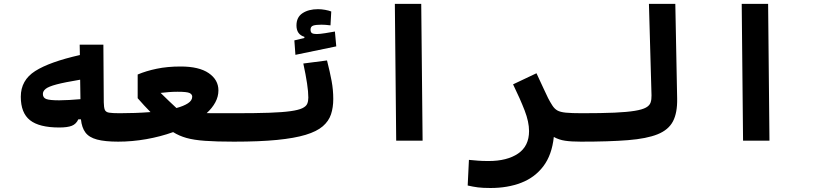

<svg xmlns="http://www.w3.org/2000/svg" viewBox="-20 -713 4142 973"><path d="M280.3 -66.9Q178.7 -66.9 132.1 -103.8Q85.4 -140.6 85.4 -222.7Q85.4 -306.6 158.4 -353Q231.4 -399.4 384.8 -434.1L383.8 -486.8H503.9L505.9 -194.8Q506.3 -168.9 511 -157Q515.6 -145 532.5 -142.1Q549.3 -139.2 585.9 -139.2Q606.4 -139.2 614.5 -120.6Q622.6 -102.1 622.6 -65.9Q622.6 -33.2 613.8 -14.2Q605 4.9 580.1 4.9Q511.7 4.9 471.7 -5.9Q431.6 -16.6 413.1 -41.3Q394.5 -65.9 390.1 -108.4H377Q366.2 -84.5 344.2 -75.7Q322.3 -66.9 280.3 -66.9ZM386.2 -309.1Q307.1 -295.9 266.6 -285.2Q226.1 -274.4 211.7 -262.9Q197.3 -251.5 197.3 -236.8Q197.3 -217.3 215.1 -210.9Q232.9 -204.6 279.8 -204.6Q300.3 -204.6 331.1 -206.3Q361.8 -208 387.7 -210.4Z M578.1 4.9 585.9 -139.2Q624.5 -139.2 664.6 -140.6Q704.6 -142.1 742.7 -145Q710.9 -177.2 677.7 -215.3V-335.4Q720.2 -353.5 774.4 -364.7Q828.6 -376 895.5 -376Q988.8 -376 1037.8 -342.3Q1086.9 -308.6 1086.9 -254.9Q1086.9 -223.6 1071.3 -194.6Q1055.7 -165.5 1027.3 -139.6Q1055.2 -139.2 1091.1 -139.2Q1127 -139.2 1172.9 -139.2Q1211.4 -139.2 1220.9 -120.8Q1230.5 -102.5 1230.5 -67.9Q1230.5 -26.4 1217.5 -10.7Q1204.6 4.9 1165 4.9Q1076.7 4.9 1019.5 0.7Q962.4 -3.4 925 -13.9Q887.7 -24.4 857.4 -43.5Q793.5 -20.5 721.4 -7.8Q649.4 4.9 578.1 4.9ZM874 -165.5Q910.6 -175.3 932.4 -189.5Q954.1 -203.6 954.1 -223.1Q954.1 -234.9 940.9 -241.5Q927.7 -248 879.9 -248Q857.4 -248 835.7 -246.3Q814 -244.6 793.9 -242.2Q820.8 -215.3 836.7 -200.7Q852.5 -186 872.6 -167Q873.5 -166 874 -165.5Z M1166 4.9Q1151.9 4.9 1144.8 -13.2Q1137.7 -31.2 1137.7 -75.7Q1137.7 -115.2 1148.7 -127.2Q1159.7 -139.2 1171.9 -139.2Q1276.4 -139.2 1344.5 -141.6Q1412.6 -144 1452.6 -149.7Q1492.7 -155.3 1512 -164.6Q1531.2 -173.8 1536.9 -187Q1542.5 -200.2 1542.5 -218.3Q1542.5 -247.6 1536.1 -290Q1529.8 -332.5 1517.1 -391.1L1637.2 -406.7Q1652.3 -347.2 1660.6 -302.2Q1668.9 -257.3 1668.9 -211.4Q1668.9 -168.5 1657.5 -133.8Q1646 -99.1 1615.7 -73Q1585.4 -46.9 1529.1 -29.8Q1472.7 -12.7 1383.8 -3.9Q1294.9 4.9 1166 4.9ZM1477.1 -435.1 1471.7 -508.3 1522.5 -520.5V-526.4Q1482.4 -538.6 1482.4 -584Q1482.4 -626 1513.2 -646.2Q1543.9 -666.5 1591.8 -666.5Q1608.9 -666.5 1627.7 -663.1Q1646.5 -659.7 1658.7 -654.8L1654.8 -584.5Q1628.4 -587.9 1608.9 -587.9Q1580.6 -587.9 1567.1 -583.3Q1553.7 -578.6 1553.7 -563Q1553.7 -549.3 1561.3 -544.9Q1568.8 -540.5 1585 -540.5Q1600.6 -540.5 1627.9 -544.9Q1655.3 -549.3 1677.2 -553.2L1684.1 -478Z M1987.8 0 1981 -693.4H2114.7L2121.6 0Z M2786.6 -19Q2776.9 72.3 2733.6 129.4Q2690.4 186.5 2621.6 213.1Q2552.7 239.7 2465.8 239.7Q2426.8 239.7 2402.1 236.6Q2377.4 233.4 2350.1 227.1L2356.4 97.2Q2384.3 99.6 2403.8 101.3Q2423.3 103 2456.1 103Q2549.8 103 2605.5 65.2Q2661.1 27.3 2661.1 -48.8Q2661.1 -95.2 2638.7 -153.3Q2616.2 -211.4 2580.1 -285.6L2698.7 -341.8Q2721.2 -294.4 2734.4 -264.9Q2747.6 -235.4 2757.6 -215.8Q2767.6 -196.3 2779.3 -178.2Q2790 -161.6 2804.4 -153.3Q2818.8 -145 2847.4 -142.1Q2876 -139.2 2929.7 -139.2Q2966.3 -139.2 2966.3 -75.7Q2966.3 -34.2 2953.9 -14.6Q2941.4 4.9 2923.8 4.9Q2875 4.9 2843.8 0.2Q2812.5 -4.4 2786.6 -19Z M2923.8 4.9Q2909.7 4.9 2902.6 -12.5Q2895.5 -29.8 2895.5 -70.8Q2895.5 -110.4 2905.3 -124.8Q2915 -139.2 2929.7 -139.2Q3028.8 -139.2 3093.8 -142.1Q3158.7 -145 3197 -151.4Q3235.4 -157.7 3253.7 -168Q3272 -178.2 3277.1 -193.6Q3282.2 -209 3281.7 -229.5L3268.6 -693.4H3402.3L3411.6 -213.4Q3413.1 -141.6 3390.4 -98.1Q3367.7 -54.7 3312.5 -32.5Q3257.3 -10.3 3162.4 -2.7Q3067.4 4.9 2923.8 4.9Z M3745.6 0 3738.8 -693.4H3872.6L3879.4 0Z"/></svg>

Font: Cascadia Code NF
Style: Bold
Weight: 700
Monospace: yes
Designer: Aaron Bell
Foundry: Saja Typeworks
Version: Version 2404.023; ttfautohint (v1.8.4)